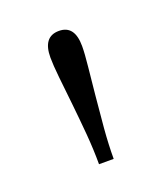

<svg xmlns="http://www.w3.org/2000/svg" viewBox="-61 -794 278 325"><g transform="rotate(-20 78.0 -631.5)"><path d="M106.9 -710.9Q106.9 -697.8 104.5 -674.8Q102.1 -651.9 99.4 -624.3Q96.7 -596.7 94.2 -567.6Q91.8 -538.6 91.8 -513.2H65.4Q65.4 -539.1 63 -568.1Q60.5 -597.2 57.6 -624.5Q54.7 -651.9 52.2 -674.8Q49.8 -697.8 49.8 -710.9Q49.8 -748.5 78.6 -748.5Q106.9 -748.5 106.9 -710.9Z"/></g></svg>

Font: HM XNiloofar
Style: Regular
Weight: 400
Designer: Hossein Movahhedian
Version: Version 2.8, 2015